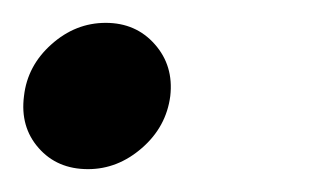

<svg xmlns="http://www.w3.org/2000/svg" viewBox="-45 -135 293 168"><path d="M32 13Q5 13 -11.2 -5.5Q-27.5 -24 -24 -51Q-21 -77.5 0 -96.2Q21 -115 47.5 -115Q74 -115 90.5 -96.2Q107 -77.5 104 -51Q100.5 -24 79.2 -5.5Q58 13 32 13Z"/></svg>

Font: Urbanist
Style: Bold Italic
Weight: 700
Italic angle: -8°
Designer: Corey Hu
Foundry: Corey Hu
Version: Version 1.330; ttfautohint (v1.8.4.7-5d5b)